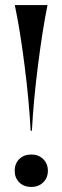

<svg xmlns="http://www.w3.org/2000/svg" viewBox="-20 -732 246 758"><path d="M39 -709V-712H167V-709Q148 -616 130 -474.5Q112 -333 106 -216H101Q95 -332 77 -473.5Q59 -615 39 -709ZM104 -122Q132 -122 150.5 -104Q169 -86 169 -58Q169 -30 150.5 -12Q132 6 104 6Q74 6 56 -12Q38 -30 38 -58Q38 -86 56 -104Q74 -122 104 -122Z"/></svg>

Font: Nyght Serif
Style: Regular
Weight: 400
Designer: Maksym Kobuzan
Version: Version 0.410;July 4, 2025;FontCreator 15.0.0.2958 64-bit